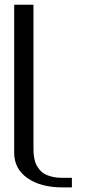

<svg xmlns="http://www.w3.org/2000/svg" viewBox="-20 -812 394 832"><path d="M125 -791.5V-172.9Q125 -159.7 125.5 -149.9Q126 -140.1 128.7 -125.5Q131.3 -110.8 136.2 -100.3Q141.1 -89.8 150.4 -78.1Q159.7 -66.4 172.4 -58.8Q185.1 -51.3 205.1 -46.4Q225.1 -41.5 250 -41.5H291.5V0H250Q156.2 0 98.9 -40.3Q41.5 -80.6 41.5 -149.9V-791.5Z"/></svg>

Font: Gputeks
Style: Regular
Weight: 500
Version: Version 0.9